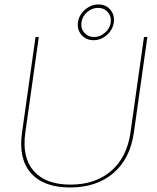

<svg xmlns="http://www.w3.org/2000/svg" viewBox="-20 -825 698 855"><path d="M576.2 -234.9Q559.6 -117.7 484.6 -54Q409.7 9.8 292 9.8Q174.3 9.8 117.9 -54Q61.5 -117.7 78.1 -234.9L138.2 -660.2H152.8L92.8 -234.9Q77.1 -124.5 130.1 -63.7Q183.1 -2.9 293.9 -2.9Q404.3 -2.9 474.9 -63.7Q545.4 -124.5 561 -234.9L621.1 -660.2H636.2ZM327.1 -725.1Q331.5 -758.3 358.4 -781.7Q385.3 -805.2 418.9 -805.2Q451.7 -805.2 471.4 -781.7Q491.2 -758.3 486.8 -725.1Q482.4 -692.9 456.1 -669.4Q429.7 -646 397 -646Q363.3 -646 343 -669.4Q322.8 -692.9 327.1 -725.1ZM342.8 -725.1Q338.9 -698.7 355.5 -679.4Q372.1 -660.2 398.9 -660.2Q425.3 -660.2 447.5 -679.4Q469.7 -698.7 473.1 -725.1Q476.6 -752 460 -771Q443.4 -790 417 -790Q389.6 -790 367.9 -771Q346.2 -752 342.8 -725.1Z"/></svg>

Font: Human Sans Thin
Style: Italic
Weight: 100
Italic angle: -8°
Designer: Tim Radville
Foundry: Continuum
Version: Version 1.000;FEAKit 1.0